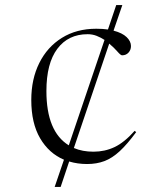

<svg xmlns="http://www.w3.org/2000/svg" viewBox="-20 -735 640 755"><path d="M195 0 231.5 -107Q172.5 -132 137.8 -191.2Q103 -250.5 103 -342Q103 -424 134.5 -487.2Q166 -550.5 223.5 -586.2Q281 -622 358.5 -622Q383.5 -622 404.5 -619L437 -715H461L426.5 -614.5Q461 -605.5 478 -589Q495 -572.5 495 -554Q495 -538.5 485.2 -528Q475.5 -517.5 460 -517.5Q454.5 -517.5 441.8 -532.2Q429 -547 409.5 -563.5L270.5 -153Q304 -138.5 347.5 -138.5Q392 -138.5 430.2 -156.5Q468.5 -174.5 509.5 -220.5L515.5 -215.5Q480.5 -168 450.8 -140.5Q421 -113 390.5 -101.5Q360 -90 322.5 -90Q285 -90 252 -100L218.5 0ZM162.5 -377Q162.5 -217.5 250.5 -163.5L391 -578Q376.5 -587.5 360 -594Q343.5 -600.5 324.5 -600.5Q248.5 -600.5 205.5 -543.2Q162.5 -486 162.5 -377Z"/></svg>

Font: Newsreader 72pt Light
Style: Regular
Weight: 300
Designer: Hugues Gentile
Foundry: Production Type
Version: Version 1.003; ttfautohint (v1.8.3)